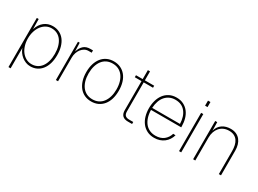

<svg xmlns="http://www.w3.org/2000/svg" viewBox="-37 -1425 3099 2302"><g transform="rotate(30 1513.0 -274.0)"><path d="M85 150V-530H111L113 -391Q136 -464 186 -503Q236 -542 303 -542Q353 -542 393.5 -522.5Q434 -503 462 -467Q490 -431 505 -380Q520 -329 520 -265Q520 -201 505 -150Q490 -99 462 -63Q434 -27 394.5 -7.5Q355 12 305 12Q272 12 241.5 0Q211 -12 186 -32Q161 -52 142.5 -78Q124 -104 115 -133V150ZM305 -18Q347 -18 381 -35Q415 -52 439 -84.5Q463 -117 475.5 -162.5Q488 -208 488 -265Q488 -322 475 -367.5Q462 -413 438 -445.5Q414 -478 380 -495Q346 -512 303 -512Q262 -512 227.5 -493Q193 -474 168 -441Q143 -408 129 -363Q115 -318 115 -265Q115 -213 129 -167.5Q143 -122 168.5 -89Q194 -56 229 -37Q264 -18 305 -18Z M655 0V-530H679L683 -411Q702 -470 736 -500Q770 -530 828 -530H863V-498H820Q791 -498 766 -484Q741 -470 723 -446.5Q705 -423 695 -392.5Q685 -362 685 -328V0Z M1148 12Q1096 12 1054.5 -7.5Q1013 -27 984 -63Q955 -99 939 -150Q923 -201 923 -265Q923 -329 939 -380Q955 -431 984 -467Q1013 -503 1054.5 -522.5Q1096 -542 1148 -542Q1200 -542 1241.5 -522.5Q1283 -503 1312.5 -467Q1342 -431 1357.5 -380Q1373 -329 1373 -265Q1373 -201 1357.5 -150Q1342 -99 1312.5 -63Q1283 -27 1241.5 -7.5Q1200 12 1148 12ZM1148 -18Q1193 -18 1228.5 -35Q1264 -52 1289 -84.5Q1314 -117 1327.5 -162.5Q1341 -208 1341 -265Q1341 -322 1327.5 -367.5Q1314 -413 1289 -445.5Q1264 -478 1228.5 -495Q1193 -512 1148 -512Q1103 -512 1067.5 -495Q1032 -478 1007 -445.5Q982 -413 968.5 -367.5Q955 -322 955 -265Q955 -208 968.5 -162.5Q982 -117 1007 -84.5Q1032 -52 1067.5 -35Q1103 -18 1148 -18Z M1652 0Q1551 0 1551 -100V-502H1458V-530H1551V-654H1581V-530H1710V-502H1581V-102Q1581 -61 1599.5 -44.5Q1618 -28 1654 -28H1710V0Z M2020 12Q1963 12 1920 -10Q1877 -32 1848 -70Q1819 -108 1804.5 -158.5Q1790 -209 1790 -265Q1790 -321 1804 -371.5Q1818 -422 1846.5 -460Q1875 -498 1917.5 -520Q1960 -542 2016 -542Q2073 -542 2115 -520Q2157 -498 2185 -461Q2213 -424 2226.5 -375Q2240 -326 2240 -272V-260H1822Q1823 -204 1837.5 -159Q1852 -114 1877.5 -82.5Q1903 -51 1939.5 -34.5Q1976 -18 2020 -18Q2091 -18 2135 -53Q2179 -88 2196 -145L2229 -143Q2219 -109 2200.5 -80.5Q2182 -52 2155.5 -31.5Q2129 -11 2095 0.5Q2061 12 2020 12ZM2207 -288Q2204 -390 2155 -451Q2106 -512 2016 -512Q1974 -512 1939.5 -496.5Q1905 -481 1879.5 -452Q1854 -423 1839.5 -381.5Q1825 -340 1822 -288Z M2360 0V-530H2390V0ZM2358 -628V-698H2392V-628Z M2555 0V-530H2583L2585 -412Q2593 -444 2610 -468.5Q2627 -493 2651 -509.5Q2675 -526 2704.5 -534Q2734 -542 2766 -542Q2811 -542 2844 -526.5Q2877 -511 2898.5 -483.5Q2920 -456 2930.5 -419.5Q2941 -383 2941 -341V0H2911V-317Q2911 -360 2903 -395.5Q2895 -431 2877 -457Q2859 -483 2830 -497.5Q2801 -512 2760 -512Q2719 -512 2686.5 -497.5Q2654 -483 2631.5 -457Q2609 -431 2597 -395.5Q2585 -360 2585 -317V0Z"/></g></svg>

Font: Geist Thin
Style: Regular
Weight: 400
Designer: Basement.studio, Andrés Briganti, Mateo Zaragoza
Foundry: Basement.studio, Vercel, Andrés Briganti, Guido Ferreyra, Mateo Zaragoza
Version: Version 1.401